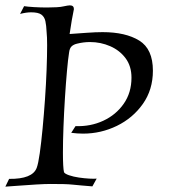

<svg xmlns="http://www.w3.org/2000/svg" viewBox="-36 -691 642 717"><path d="M-16 6 -2 -23Q85 -22 101 -64Q107 -80 112.5 -119Q118 -158 123 -210.5Q128 -263 132 -320Q136 -377 138 -430Q140 -483 140 -522Q140 -538 139.5 -550.5Q139 -563 138 -572Q137 -596 133.5 -612Q130 -628 118.5 -636.5Q107 -645 80 -645Q62 -645 39 -639L54 -668Q66 -666 90.5 -664.5Q115 -663 140 -663Q159 -663 175.5 -664Q192 -665 200 -667Q209 -669 215.5 -670Q222 -671 225 -671Q240 -671 240 -657Q236 -637 232 -615Q228 -593 224 -564Q252 -566 287 -568.5Q322 -571 347 -571Q433 -571 484 -539.5Q535 -508 535 -427Q535 -356 497.5 -303Q460 -250 400.5 -221Q341 -192 274 -192Q253 -192 230 -195L246 -220Q302 -218 349.5 -240Q397 -262 426 -303.5Q455 -345 455 -401Q455 -444 433 -473.5Q411 -503 375.5 -518.5Q340 -534 300 -534Q276 -534 252 -528Q239 -525 231.5 -518Q224 -511 222 -495Q218 -470 214 -425Q210 -380 206.5 -325Q203 -270 201 -216.5Q199 -163 199 -121Q199 -94 200 -75Q201 -56 203 -48Q206 -42 222 -36.5Q238 -31 258.5 -28Q279 -25 297.5 -24Q316 -23 325 -24L309 5Q284 3 267 1.5Q250 0 235.5 -1.5Q221 -3 202 -3.5Q183 -4 153 -4Q132 -4 98.5 -2Q65 0 33 2.5Q1 5 -16 6Z"/></svg>

Font: Luxurious Roman
Style: Regular
Weight: 400
Designer: Robert E. Leuschke
Foundry: Robert E. Leuschke
Version: Version 1.010; ttfautohint (v1.8.3)